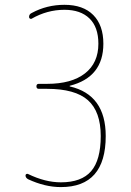

<svg xmlns="http://www.w3.org/2000/svg" viewBox="-20 -760 540 790"><path d="M95.7 -22.5Q85 -28.3 85 -38.1Q85 -42 88.4 -43.9Q91.8 -45.9 95.7 -43.9Q166 -9.8 230.5 -9.8Q315.4 -9.8 355 -55.7Q394.5 -101.6 394.5 -200.2Q394.5 -300.8 341.8 -347.7Q289.1 -394.5 173.8 -394.5H139.6Q129.9 -394.5 129.9 -404.8Q129.9 -415 139.6 -415H173.8Q274.4 -415 329.6 -458Q384.8 -501 384.8 -580.1Q384.8 -648.4 348.1 -684.1Q311.5 -719.7 245.1 -719.7Q173.8 -719.7 109.4 -682.6Q106.4 -681.6 103 -683.6Q99.6 -685.5 99.6 -690.4Q99.6 -702.1 111.3 -707Q172.9 -740.2 245.1 -740.2Q322.3 -740.2 363.8 -698.2Q405.3 -656.2 405.3 -580.1Q405.3 -442.4 267.6 -407.2Q266.6 -407.2 266.6 -406.2Q266.6 -404.3 267.6 -404.3Q415 -370.1 415 -200.2Q415 9.8 230.5 9.8Q165 9.8 95.7 -22.5Z"/></svg>

Font: Rounded-X Mgen+ 1m thin
Style: Regular
Weight: 100
Designer: [Source Han Sans]
Ryoko NISHIZUKA  (kana & ideographs); Paul D. Hunt (Latin, Greek & Cyrillic); Wenlong ZHANG  (bopomofo
Version: Version 1.059.20150602